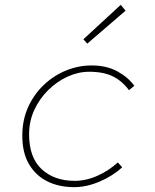

<svg xmlns="http://www.w3.org/2000/svg" viewBox="-20 -760 640 792"><path d="M286 12Q223 12 175 -12Q127 -36 99.5 -83Q72 -130 72 -200Q72 -265 96 -318Q120 -371 160.5 -409.5Q201 -448 252 -469Q303 -490 358 -490Q420 -490 464.5 -465.5Q509 -441 534 -406L512 -388Q484 -426 445.5 -445Q407 -464 348 -464Q303 -464 259 -444Q215 -424 179 -388.5Q143 -353 121.5 -306.5Q100 -260 100 -206Q100 -110 152 -62Q204 -14 288 -14Q335 -14 382 -35Q429 -56 466 -90L484 -70Q445 -34 391 -11Q337 12 286 12ZM340 -580 324 -598 478 -740 498 -716Z"/></svg>

Font: SourceCodeVF
Style: Italic
Weight: 200
Italic angle: -11°
Monospace: yes
Designer: Paul D. Hunt, Teo Tuominen
Foundry: Adobe
Version: Version 1.026;hotconv 1.1.0;makeotfexe 2.6.0